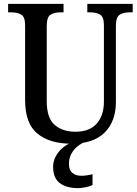

<svg xmlns="http://www.w3.org/2000/svg" viewBox="-20 -734 711 994"><path d="M350 10Q238 10 174 -42Q110 -94 110 -216V-603Q110 -647 89.5 -658.5Q69 -670 40 -670H22V-714H309V-670H291Q262 -670 242 -658Q222 -646 222 -599V-210Q222 -123 263 -87.5Q304 -52 371 -52Q444 -52 481 -94.5Q518 -137 518 -208V-603Q518 -647 498 -658.5Q478 -670 449 -670H432V-714H667V-670H649Q620 -670 600 -658Q580 -646 580 -599V-206Q580 -106 522 -48Q464 10 350 10ZM385 240Q323 240 289 213.5Q255 187 255 130Q255 99 270.5 72Q286 45 311 26Q336 7 364 0H423Q404 6 384 21.5Q364 37 350.5 60Q337 83 337 115Q337 147 355 161.5Q373 176 401 176Q413 176 428 174Q443 172 459 168V224Q445 231 422.5 235.5Q400 240 385 240Z"/></svg>

Font: Noto Serif Thai SemiCondensed Medium
Style: Regular
Weight: 500
Width: 4
Designer: Monotype Design Team
Foundry: Monotype Imaging Inc.
Version: Version 2.002; ttfautohint (v1.8.4.7-5d5b)